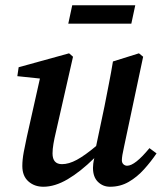

<svg xmlns="http://www.w3.org/2000/svg" viewBox="-20 -697 621 731"><path d="M399 14Q372 14 353 -4.5Q334 -23 334 -58Q334 -65 335 -73.5Q336 -82 339 -95Q286 -43 237.5 -14.5Q189 14 145 14Q111 14 88 -6.5Q65 -27 65 -65Q65 -89 70.5 -118.5Q76 -148 82 -175L132 -398L46 -407L51 -441L243 -494L258 -481L193 -195Q187 -170 183.5 -149.5Q180 -129 180 -113Q180 -72 216 -72Q242 -72 272.5 -88.5Q303 -105 346 -141L378 -293Q386 -335 394.5 -377.5Q403 -420 410 -463L509 -494L525 -481L452 -137Q444 -102 444 -87Q444 -77 450 -71.5Q456 -66 464 -66Q494 -66 549 -133L576 -113Q555 -82 528.5 -52.5Q502 -23 470 -4.5Q438 14 399 14ZM240 -607 255 -677H495L480 -607Z"/></svg>

Font: Source Serif 4 Semibold
Style: Italic
Weight: 600
Italic angle: -12°
Designer: Frank Grießhammer
Foundry: Adobe
Version: Version 4.005;hotconv 1.1.0;makeotfexe 2.6.0